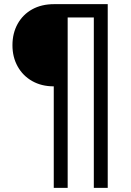

<svg xmlns="http://www.w3.org/2000/svg" viewBox="-20 -725 630 925"><path d="M239 180V-309Q180 -309 135 -334.5Q90 -360 65 -405Q40 -450 40 -507Q40 -565 65 -610Q90 -655 135 -680Q180 -705 241 -705H499V180H432V-641H306V180Z"/></svg>

Font: Nunito Sans 12pt ExtraLight 11pt
Style: Regular
Weight: 400
Version: Version 3.101;gftools[0.9.27]